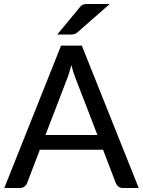

<svg xmlns="http://www.w3.org/2000/svg" viewBox="-20 -947 720 967"><path d="M209 -267.1H470.7L361.8 -549.3Q348.1 -583.5 339.4 -619.6Q327.1 -571.3 317.4 -548.8ZM598.6 0Q574.7 0 563.5 -24.4L499 -192.9H180.7L116.2 -24.4Q113.3 -15.6 103.5 -7.8Q93.8 0 81.5 0H1.5L287.6 -717.3H392.1L678.7 0ZM335.9 -772.9H268.1L381.8 -910.2Q394 -926.3 410.6 -926.3Q417 -926.8 425.3 -926.8H532.7L369.6 -783.7Q357.4 -772.9 335.9 -772.9Z"/></svg>

Font: Lato-Medium
Style: Regular
Weight: 500
Designer: Lukasz Dziedzic
Foundry: tyPoland Lukasz Dziedzic
Version: Version 2.006; 2014-01-15